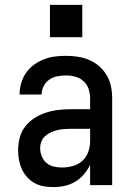

<svg xmlns="http://www.w3.org/2000/svg" viewBox="-20 -756 540 784"><path d="M197 8Q178 8 158 4.5Q138 1 121 -8.5Q104 -18 90.5 -33Q77 -48 69 -66Q61 -84 57.5 -103.5Q54 -123 54 -142Q54 -168 60.5 -193.5Q67 -219 83 -239.5Q99 -260 121 -274Q143 -288 167.5 -296Q192 -304 217.5 -307Q243 -310 269 -310H348V-355Q348 -375 341.5 -393.5Q335 -412 320.5 -425Q306 -438 287 -443Q268 -448 249 -448Q231 -448 213.5 -444.5Q196 -441 181.5 -431Q167 -421 158.5 -404.5Q150 -388 150 -370Q150 -370 150 -370Q150 -370 150 -370H60Q60 -370 60 -370.5Q60 -371 60 -371Q60 -394 66.5 -416.5Q73 -439 86 -458Q99 -477 118 -491Q137 -505 158.5 -513.5Q180 -522 202.5 -525Q225 -528 249 -528Q273 -528 297 -524.5Q321 -521 343.5 -511.5Q366 -502 384.5 -486Q403 -470 415.5 -449Q428 -428 433 -404Q438 -380 438 -355V0H348V-83Q338 -62 322.5 -44Q307 -26 287 -14Q267 -2 244 3Q221 8 197 8ZM233 -72Q255 -72 277 -78Q299 -84 316 -99Q333 -114 340.5 -136Q348 -158 348 -180V-230H269Q255 -230 241 -229Q227 -228 213.5 -224.5Q200 -221 187.5 -215.5Q175 -210 164.5 -200.5Q154 -191 149 -178Q144 -165 144 -151Q144 -134 150.5 -118Q157 -102 169.5 -91Q182 -80 199 -76Q216 -72 233 -72ZM184 -604V-736H316V-604Z"/></svg>

Font: Iosevka SS04 Medium
Style: Regular
Weight: 500
Monospace: yes
Designer: Belleve Invis
Foundry: Belleve Invis
Version: Version 19.0.0; ttfautohint (v1.8.4)